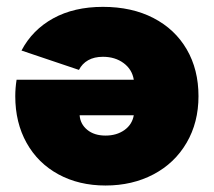

<svg xmlns="http://www.w3.org/2000/svg" viewBox="-20 -538 636 571"><path d="M570.3 -252Q570.3 -173.8 534.9 -113.3Q499.5 -52.7 436.5 -19.5Q373.5 13.7 293.9 13.7Q214.8 13.7 153.8 -19.5Q92.8 -52.7 59.1 -113Q25.4 -173.3 25.4 -252Q25.4 -275.9 29.3 -300.8H377.9Q373 -331.5 347.7 -350.3Q322.3 -369.1 286.1 -369.1Q260.3 -369.1 242.2 -358.9Q224.1 -348.6 214.8 -330.1L43.9 -387.7Q76.2 -449.2 138.2 -483.4Q200.2 -517.6 286.1 -517.6Q372.1 -517.6 436.3 -484.4Q500.5 -451.2 535.4 -391.1Q570.3 -331.1 570.3 -252ZM293.9 -134.8Q326.7 -134.8 349.9 -151.1Q373 -167.5 377.9 -195.3H216.8Q218.8 -168.9 239.5 -151.9Q260.3 -134.8 293.9 -134.8Z"/></svg>

Font: Wanted Sans ExtraBlack
Style: Regular
Weight: 900
Designer: Original Design by Kil Hyung-jin and Kang Hanbin, Wanted Lab, Inc; Hangeul from Source Han Sans by Jang Soo-young and Ka
Foundry: Wanted Lab, Inc.
Version: Version 1.001